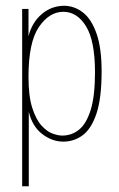

<svg xmlns="http://www.w3.org/2000/svg" viewBox="-20 -480 415 667"><path d="M57 167V-449H79V-354Q91 -402 125 -431Q159 -460 204 -460Q240 -459 269 -436Q298 -413 315.5 -363Q333 -313 333 -232Q333 -138 315 -85Q297 -32 267 -10Q237 12 200 12Q161 12 126.5 -14.5Q92 -41 80 -92V167ZM196 -9Q229 -9 254.5 -29.5Q280 -50 295 -98Q310 -146 310 -229Q310 -338 279 -388.5Q248 -439 200 -439Q151 -439 115 -386Q79 -333 79 -213Q79 -146 92 -105.5Q105 -65 124 -44Q143 -23 162.5 -16Q182 -9 196 -9Z"/></svg>

Font: Inconsolata Condensed ExtraLight
Style: Regular
Weight: 200
Width: 3
Monospace: yes
Designer: Raph Levien, Cyreal, Brenton Simpson
Foundry: Raph Levien, Cyreal, Google
Version: Version 3.100; ttfautohint (v1.8.4.7-5d5b)